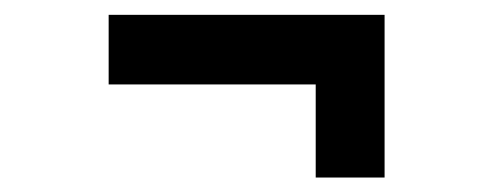

<svg xmlns="http://www.w3.org/2000/svg" viewBox="-20 -393 684 264"><path d="M414.1 -148.9V-276.9H129.4V-372.6H508.8V-148.9Z"/></svg>

Font: Epilogue
Style: Bold
Weight: 700
Designer: Tyler Finck
Foundry: Etcetera Type Co
Version: Version 2.112